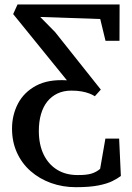

<svg xmlns="http://www.w3.org/2000/svg" viewBox="-20 -570 574 838"><path d="M311 247Q253.5 247 202.8 228.8Q152 210.5 113.8 177Q75.5 143.5 54 96.2Q32.5 49 32.5 -8.5Q32.5 -68 58.5 -117.8Q84.5 -167.5 137.5 -196Q190.5 -224.5 272 -219.5L37.5 -508.5L56.5 -550.5H502L501.5 -392H440.5L417.5 -487L155.5 -496L220.5 -430L420 -179L394 -150Q384 -156.5 369.8 -162Q355.5 -167.5 336.2 -171Q317 -174.5 291.5 -174.5Q257.5 -174.5 231 -162Q204.5 -149.5 186.2 -126.5Q168 -103.5 158.8 -71.2Q149.5 -39 149.5 1.5Q149.5 60.5 170.2 103.8Q191 147 228.8 170.5Q266.5 194 318.5 194Q356.5 194.5 378.8 187.8Q401 181 417 167L440 35H500L507.5 198Q493.5 209 470.2 220.5Q447 232 408.8 239.5Q370.5 247 311 247Z"/></svg>

Font: Merriweather 24pt
Style: Regular
Weight: 400
Designer: Eben Sorkin
Foundry: Eben Sorkin
Version: Version 2.100